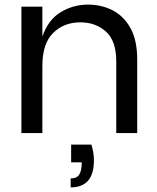

<svg xmlns="http://www.w3.org/2000/svg" viewBox="-20 -578 683 834"><path d="M576 0H485V-311Q485 -401 440 -441Q395 -481 329 -481Q258 -481 211 -435Q164 -389 164 -291V0H73V-549H164V-419Q189 -492 243.5 -525Q298 -558 362 -558Q421 -558 469.5 -533Q518 -508 547 -455.5Q576 -403 576 -319ZM287 236V197Q314 197 324.5 180Q335 163 335 127H289V50H377Q388 86 388 118Q388 236 287 236Z"/></svg>

Font: Ulagadi Sans
Style: Regular
Weight: 400
Designer: Ninad Kale (Devanagari), Jonny Pinhorn (Latin)
Foundry: Indian Type Foundry
Version: Version 3.01;March 29, 2020;FontCreator 12.0.0.2522 64-bit; 